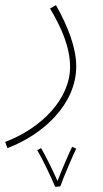

<svg xmlns="http://www.w3.org/2000/svg" viewBox="-25 -347 403 748"><path d="M4 230C142 178 272 60 272 -89C272 -161 239 -246 193 -327L170 -314C216 -236 248 -162 248 -86C248 37 138 152 -5 206ZM190 381 210 379C222 344 261 254 272 232L256 225C248 240 216 314 199 358C183 321 147 249 135 230L120 238C140 271 176 347 190 381Z"/></svg>

Font: Noto Sans Arabic UI Th
Style: Regular
Weight: 100
Designer: Monotype Design Team, Nadine Chahine and Nizar Qandah
Foundry: Monotype Imaging Inc.
Version: Version 2.010